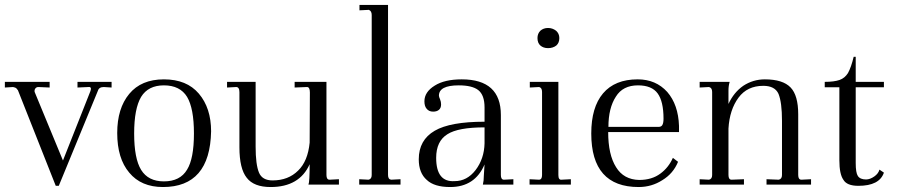

<svg xmlns="http://www.w3.org/2000/svg" viewBox="-33 -751 3650 781"><path d="M420.9 -418V-395L389.2 -397Q369.6 -397 365.2 -381.8L206.1 4.9H193.8L40 -383.8Q39.1 -385.7 33.2 -392.1Q30.3 -395 20 -397L-13.2 -395V-418H168.9V-395L123 -397Q115.2 -397 110.8 -391.1Q106.4 -385.3 107.9 -377L223.1 -98.1L335 -380.9Q336.9 -386.7 336.9 -389.2Q336.9 -398.4 327.1 -397L282.2 -395V-418Z M443.8 -210Q443.8 -310.1 492.7 -369.1Q541.5 -428.2 633.8 -428.2Q726.6 -428.2 775.9 -370.1Q825.7 -311.5 825.7 -216.8Q821.3 9.8 629.9 9.8Q541 9.8 492.7 -48.8Q443.8 -106.4 443.8 -210ZM512.7 -208Q512.7 -106 541 -60.1Q569.8 -13.2 633.8 -13.2Q699.7 -13.2 728 -61Q755.9 -106 755.9 -208Q755.9 -310.1 728 -356.9Q699.2 -403.8 633.8 -403.8Q569.8 -403.8 541 -356.9Q512.7 -309.1 512.7 -208Z M1345.7 -22V0H1221.7Q1226.6 -11.2 1226.6 -84V-83Q1185.1 9.8 1067.9 9.8Q999.5 9.8 970.7 -27.8Q940.9 -64.9 940.9 -151.9V-376Q940.9 -397 927.7 -397L890.6 -395V-418H1006.8V-154.8Q1006.8 -81.5 1020.5 -48.8Q1033.7 -17.1 1075.7 -17.1Q1139.6 -17.1 1179.7 -57.1Q1219.2 -95.2 1226.6 -170.9L1227.5 -375Q1227.5 -397 1215.8 -397L1165.5 -395V-418H1294.9V-39.1Q1294.9 -20 1307.6 -20Z M1428.2 -22 1466.3 -20Q1479 -22.9 1479 -39.1V-689.9Q1479 -706.5 1467.3 -710.9L1429.2 -709V-731H1545.4V-39.1Q1545.4 -21.5 1558.1 -20L1596.2 -22V0H1428.2Z M2055.2 -22V0H1931.2Q1935.1 -16.1 1935.1 -37.1L1938 -82Q1898.9 9.8 1798.3 9.8Q1733.4 9.8 1703.1 -19Q1670.4 -47.4 1670.4 -103Q1670.4 -181.6 1735.4 -219.2Q1798.3 -255.9 1938 -255.9V-314Q1938 -364.7 1912.1 -384.8Q1887.2 -403.8 1833 -403.8Q1752.4 -403.8 1752.4 -361.8Q1752.4 -357.4 1757.3 -346.2Q1761.2 -336.9 1761.2 -326.2Q1761.2 -311.5 1752.4 -304.2Q1743.7 -296.9 1729 -296.9Q1711.4 -296.9 1702.1 -309.1Q1693.4 -319.3 1693.4 -338.9Q1693.4 -377 1735.4 -402.8Q1775.4 -428.2 1845.2 -428.2Q2004.4 -428.2 2004.4 -283.2V-39.1Q2004.4 -20 2017.1 -20ZM1816.4 -14.2Q1866.7 -14.2 1901.4 -59.1Q1936.5 -105 1938 -168V-232.9Q1830.6 -232.9 1787.1 -205.1Q1741.2 -176.8 1741.2 -108.9Q1741.2 -59.1 1760 -35.4Q1778.8 -11.7 1816.4 -14.2Z M2196.3 -637.2Q2214.4 -637.2 2229 -626Q2242.2 -614.3 2242.2 -596.2Q2242.2 -576.7 2230 -565.9Q2216.3 -555.2 2196.3 -555.2Q2177.2 -555.2 2165 -565.9Q2153.3 -576.2 2153.3 -596.2Q2153.3 -614.3 2165 -626Q2177.7 -637.2 2196.3 -637.2ZM2238.3 -39.1Q2238.3 -18.6 2251 -20L2289.1 -22V0H2121.1V-22L2159.2 -20Q2171.9 -20 2171.9 -39.1V-377Q2171.9 -394 2160.2 -397L2122.1 -395V-418H2238.3Z M2561 -428.2Q2634.8 -428.2 2681.2 -377Q2726.1 -325.2 2729 -238.8V-213.9H2440.9Q2440.9 -121.6 2473.1 -70.8Q2503.9 -20.5 2566.9 -19Q2618.7 -19 2653.3 -44.9Q2686.5 -69.3 2704.1 -108.9L2725.1 -92.8Q2705.6 -44.9 2661.1 -18.1Q2617.7 9.8 2564.9 9.8Q2372.1 9.8 2372.1 -208Q2372.1 -314.5 2419.9 -371.1Q2468.3 -428.2 2561 -428.2ZM2562 -403.8Q2500.5 -403.8 2472.2 -357.9Q2441.9 -311.5 2441.9 -234.9H2646Q2656.7 -234.9 2661.1 -242.2Q2666 -250.5 2666 -268.1Q2666 -338.4 2642.1 -371.1Q2618.2 -403.8 2562 -403.8Z M3266.1 -22V0H3085V-22L3134.8 -20Q3147.9 -22.9 3147.9 -39.1V-259.8Q3147.9 -334 3133.8 -369.1Q3119.1 -401.9 3071.8 -401.9Q3006.8 -401.9 2971.2 -354Q2934.6 -304.7 2930.2 -228V-39.1Q2930.2 -20 2942.9 -20L2993.2 -22V0H2813V-22L2851.1 -20Q2863.8 -22.9 2863.8 -39.1V-377Q2863.8 -394 2851.1 -397L2813 -395V-418H2935.1Q2930.2 -401.9 2930.2 -382.8V-328.1Q2951.7 -375 2990.2 -401.9Q3030.3 -428.2 3078.1 -428.2Q3151.4 -428.2 3183.1 -395Q3213.9 -362.8 3213.9 -286.1V-39.1Q3213.9 -20 3227.1 -20Z M3447.8 -418H3562.5V-396H3447.8V-87.9Q3447.8 -48.3 3456.5 -35.2Q3465.8 -21 3489.7 -21Q3505.9 -21 3523.4 -33.2Q3540 -44.9 3544.4 -61L3562.5 -48.8Q3544.4 4.9 3458.5 4.9Q3411.6 4.9 3397.5 -20Q3381.3 -43 3381.3 -99.1V-396H3321.8V-418Q3359.9 -418 3382.3 -425.8Q3403.3 -433.1 3416.5 -454.1Q3429.7 -478.5 3439.5 -520H3447.8Z"/></svg>

Font: Unna Light
Style: Regular
Weight: 300
Designer: Jorge de Buen Unna
Foundry: Omnibus-Type
Version: Version 2.007;PS 002.007;hotconv 1.0.88;makeotf.lib2.5.64775